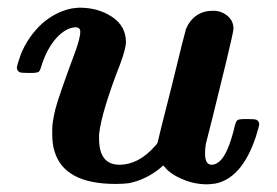

<svg xmlns="http://www.w3.org/2000/svg" viewBox="-20 -472 721 500"><path d="M588 -397Q588 -390 570 -315Q552 -240 534 -168L516 -97Q514 -87 514 -72Q514 -43 531 -43Q544 -43 556 -56Q574 -76 589 -134Q593 -154 598 -159Q602 -162 619 -162H624Q644 -162 648 -160Q655 -156 655 -148Q655 -144 646 -115Q610 -8 541 6Q525 8 520 8Q486 8 456 -5Q424 -18 408 -38L405 -41L397 -34Q360 -4 316 5Q302 7 281 7Q147 7 122 -78Q116 -95 116 -125V-136Q116 -153 124 -187Q132 -219 174 -332Q185 -361 188 -379Q189 -382 189 -390Q189 -401 176 -401Q150 -399 126 -372Q103 -346 89 -304Q85 -289 81 -285Q76 -282 61 -282H55Q35 -282 31 -284Q24 -288 24 -296Q24 -301 34 -330Q53 -377 90 -411Q126 -442 167 -450Q183 -452 187 -452Q236 -452 272 -428Q308 -404 308 -362Q308 -347 294 -308Q244 -180 238 -122V-111Q238 -43 291 -43Q341 -43 384 -92Q391 -99 391 -103Q391 -106 427 -247Q437 -287 446 -324.5Q455 -362 459.5 -378Q464 -394 464 -396Q485 -444 535 -444Q556 -444 572 -431Q588 -418 588 -397Z"/></svg>

Font: KaTeX_Math
Style: Bold Italic
Weight: 700
Version: Version